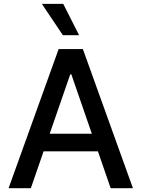

<svg xmlns="http://www.w3.org/2000/svg" viewBox="-20 -984 740 1004"><path d="M141.3 0H24.9L286.6 -727.3H413.4L675.1 0H558.6L353 -595.2H347.3ZM160.9 -284.8H538.7V-192.5H160.9ZM308.6 -800.1 198.9 -963.8H310.7L393.5 -800.1Z"/></svg>

Font: InterMG Medium
Style: Regular
Weight: 500
Designer: Rasmus Andersson
Foundry: rsms
Version: Version 3.019;December 26, 2023;FontCreator 15.0.0.2955 64-b